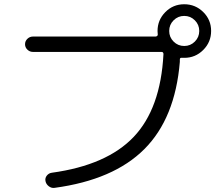

<svg xmlns="http://www.w3.org/2000/svg" viewBox="-20 -868 1040 917"><path d="M910.6 -771Q889.6 -792 859.9 -792Q830.1 -792 809.1 -771Q788.1 -750 788.1 -720.2Q788.1 -690.4 809.1 -669.4Q830.1 -648.4 859.9 -648.4Q889.6 -648.4 910.6 -669.4Q931.6 -690.4 931.6 -720.2Q931.6 -750 910.6 -771ZM136.7 -620.1Q122.1 -620.1 110.8 -630.9Q99.6 -641.6 99.6 -656.7Q99.6 -671.9 110.8 -682.6Q122.1 -693.4 136.7 -693.4H720.7H722.7Q727.5 -693.4 731 -696.8Q734.4 -700.2 733.4 -704.1Q732.4 -709 732.4 -719.7Q732.4 -772.5 769.5 -810.1Q806.6 -847.7 859.9 -847.7Q913.1 -847.7 950.7 -810.5Q988.3 -773.4 988.3 -720.2Q988.3 -667 950.7 -629.4Q913.1 -591.8 860.4 -591.8H848.6Q838.9 -593.8 838.9 -583V-572.3Q816.4 -302.7 669.4 -155.8Q522.5 -8.8 240.2 29.3Q225.6 31.2 212.9 21.5Q200.2 11.7 197.3 -2.9Q194.3 -17.6 203.6 -29.3Q212.9 -41 227.5 -43Q490.2 -79.1 618.7 -214.4Q747.1 -349.6 760.7 -609.4Q760.7 -620.1 751 -620.1Z"/></svg>

Font: Rounded-X Mgen+ 1mn regular
Style: Regular
Weight: 400
Designer: [Source Han Sans]
Ryoko NISHIZUKA  (kana & ideographs); Paul D. Hunt (Latin, Greek & Cyrillic); Wenlong ZHANG  (bopomofo
Version: Version 1.059.20150602